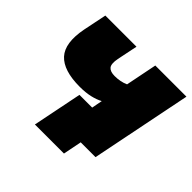

<svg xmlns="http://www.w3.org/2000/svg" viewBox="-161 -713 981 981"><g transform="rotate(45 329.5 -223.0)"><path d="M238 -197Q120 -197 72 -249.5Q24 -302 47 -420L73 -547H298L275 -435Q267 -393 280 -377.5Q293 -362 325 -362Q367 -362 400 -377L434 -547H659L549 0H442L422 101H212L266 -167H358L369 -225Q345 -212 312.5 -204.5Q280 -197 238 -197Z"/></g></svg>

Font: Montserrat Black
Style: Italic
Weight: 900
Italic angle: -11.3°
Designer: Julieta Ulanovsky
Foundry: Julieta Ulanovsky
Version: Version 9.000; ttfautohint (v1.8.4.7-5d5b)